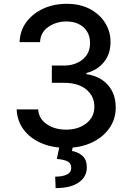

<svg xmlns="http://www.w3.org/2000/svg" viewBox="-20 -757 684 996"><path d="M323.2 9.9Q249.6 9.9 192.5 -15.3Q135.3 -40.5 102.1 -85.4Q68.9 -130.3 66.4 -189.6H177.9Q181.1 -141.3 222.3 -112.9Q263.5 -84.5 322.4 -84.5Q386.7 -84.5 428.1 -117.4Q469.5 -150.2 469.5 -203.1Q469.5 -258.2 427.7 -292.8Q386 -327.4 310.4 -327.4H248.9V-416.9H310.4Q370.7 -416.9 409.1 -448.9Q447.4 -480.8 447.1 -533.4Q447.4 -583.8 413.9 -614.7Q380.3 -645.6 324.6 -645.6Q271 -645.6 230.3 -617Q189.6 -588.4 187.9 -538.4H81.7Q83.5 -597.7 116.7 -642.4Q149.9 -687.1 204.5 -712.2Q259.2 -737.2 326 -737.2Q396 -737.2 447.1 -709.9Q498.2 -682.5 525.9 -637.6Q553.6 -592.7 553.3 -539.1Q553.6 -478 519.5 -435.4Q485.4 -392.8 428.3 -378.2V-372.5Q500.7 -361.5 540.7 -315Q580.6 -268.5 580.3 -199.6Q580.6 -139.2 547.2 -91.8Q513.8 -44.4 455.6 -17.2Q397.4 9.9 323.2 9.9ZM289.4 -2.8H359L353.3 26.3Q383.9 30.9 407.1 51Q430.4 71 430.4 111.2Q430.8 159.4 389 189.1Q347.3 218.8 268.5 218.8L266.3 159.4Q303.3 159.4 326.2 148.8Q349.1 138.1 349.4 114.3Q349.8 90.6 331.9 80.8Q313.9 71 274.9 67.5Z"/></svg>

Font: Inter Zeller Medium
Style: Regular
Weight: 500
Designer: Rasmus Andersson; Joe Bland
Foundry: zeller
Version: Version 3.015;git-dec3a8cb1